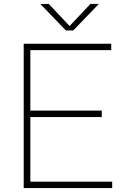

<svg xmlns="http://www.w3.org/2000/svg" viewBox="-20 -964 640 984"><path d="M101.5 0V-740H550V-707H135.5V-397H501.5V-364H135.5V-33H555V0ZM317.5 -808 186.5 -944H230L336.5 -830.5L443.5 -944H486.5L355.5 -808Z"/></svg>

Font: Encode Sans SmExp Th
Style: Regular
Weight: 100
Width: 6
Designer: Multiple Designers
Foundry: Impallari Type
Version: Version 3.002; ttfautohint (v1.8.3) -l 8 -r 50 -G 200 -x 14 